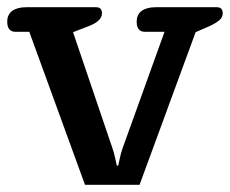

<svg xmlns="http://www.w3.org/2000/svg" viewBox="-22 -511 636 531"><path d="M59 -423H21Q-2 -423 -2 -451Q-2 -471 12 -481Q26 -491 50 -491H244Q260 -491 260 -474Q260 -453 224 -439L180 -422L289 -101Q293 -90 296.5 -74Q300 -58 301 -53H305Q306 -58 309.5 -74Q313 -90 317 -101L433 -423H379Q356 -423 356 -451Q356 -471 370 -481Q384 -491 408 -491H578Q594 -491 594 -474Q594 -463 584.5 -455Q575 -447 558 -439L519 -422L364 0H213Z"/></svg>

Font: MaitreeSemiBold
Style: Regular
Weight: 600
Designer: CadsonDemak Team
Foundry: CadsonDemak
Version: Version 1.000